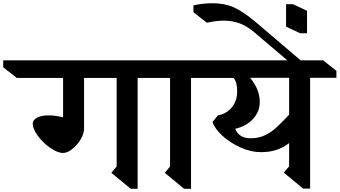

<svg xmlns="http://www.w3.org/2000/svg" viewBox="-137 -1160 2105 1190"><path d="M716 -677V10H673L553 -89L586 -128V-677H384V-364Q384 -331 362.5 -295.5Q341 -260 310.5 -236Q280 -212 254 -212Q220 -212 175 -243Q130 -274 98 -317.5Q66 -361 66 -394Q66 -416 92 -430.5Q118 -445 166 -445Q203 -445 254 -433V-677H-33L-117 -743V-786H796L879 -720V-677Z M1047 -677V10H1004L884 -89L917 -128V-677H855L772 -743V-786H1127L1210 -720V-677Z M1948 -678H1785V9H1742L1622 -90L1655 -129V-273Q1620 -246 1578 -231.5Q1536 -217 1480 -217Q1418 -217 1353.5 -246Q1289 -275 1241.5 -318.5Q1194 -362 1180 -404L1214 -445Q1264 -453 1298.5 -493Q1333 -533 1333 -594Q1333 -651 1311 -677H1119L1036 -743V-786H1866L1948 -721ZM1413 -678Q1473 -606 1473 -527Q1473 -468 1431 -422.5Q1389 -377 1321 -362Q1343 -303 1418 -303Q1465 -303 1503.5 -321Q1542 -339 1573 -367Q1604 -395 1655 -449V-678Z M1447 -1024 1738 -776 1704 -735 1439 -960Q1394 -998 1349 -1015Q1304 -1032 1250 -1032Q1203 -1032 1145 -1019L1062 -1084V-1127Q1125 -1140 1179 -1140Q1254 -1140 1311 -1115Q1368 -1090 1447 -1024ZM1766 -954H1723L1636 -995V-1134H1679L1766 -1093Z"/></svg>

Font: Inknut Antiqua Medium
Style: Regular
Weight: 500
Designer: Claus Eggers Sørensen
Foundry: Claus Eggers Sørensen
Version: Version 1.003; ttfautohint (v1.8.2) -l 8 -r 50 -G 200 -x 14 